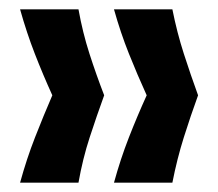

<svg xmlns="http://www.w3.org/2000/svg" viewBox="-20 -470 466 411"><path d="M349 -79H224Q238 -130 256 -176Q274 -222 294 -266Q274 -310 256 -355Q238 -400 224 -450H349Q359 -400 373.5 -355Q388 -310 404 -266Q388 -222 373.5 -176Q359 -130 349 -79ZM148 -79H23Q37 -130 55 -176Q73 -222 92 -266Q72 -310 54.5 -355Q37 -400 23 -450H148Q157 -400 171.5 -355Q186 -310 203 -266Q187 -222 172 -176Q157 -130 148 -79Z"/></svg>

Font: Bricolage Grotesque 10pt Condensed SemiBold
Style: Regular
Weight: 600
Width: 3
Designer: Mathieu Triay
Foundry: Atelier Triay
Version: Version 1.000; ttfautohint (v1.8.4.7-5d5b);gftools[0.9.32]